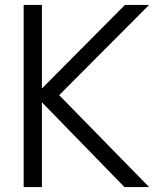

<svg xmlns="http://www.w3.org/2000/svg" viewBox="-20 -759 631 779"><path d="M76 0H150V-344L485 0H585L220 -373L585 -739H487L150 -400V-739H76Z"/></svg>

Font: Involve
Style: Regular
Weight: 400
Designer: Stefan Peev
Foundry: Context Ltd.
Version: Version 1.001